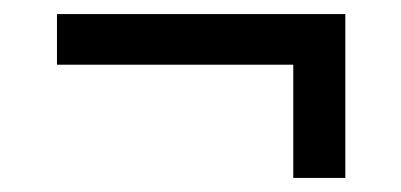

<svg xmlns="http://www.w3.org/2000/svg" viewBox="-20 -366 570 273"><path d="M471 -346V-113H397V-274H61V-346Z"/></svg>

Font: TitilliumText22L 400 wt
Style: 400 wt
Weight: 400
Designer: Campivisivi
Foundry: Campivisivi
Version: 1.000